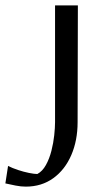

<svg xmlns="http://www.w3.org/2000/svg" viewBox="-130 -472 385 715"><path d="M-34 223Q-52 223 -72 219Q-92 215 -110 211L-100 146Q-84 154 -63 161Q-42 168 -22 172Q-2 176 9 176Q28 166 41 142.5Q54 119 61.5 89.5Q69 60 72 31.5Q75 3 75 -17V-452H160L159 -17Q159 51 135.5 105.5Q112 160 68.5 191.5Q25 223 -34 223Z"/></svg>

Font: Belleza
Style: Regular
Weight: 400
Designer: Eduardo Rodriguez Tunni
Foundry: Eduardo Rodriguez Tunni
Version: Version 1.003; ttfautohint (v1.8.4.7-5d5b)